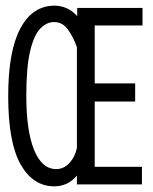

<svg xmlns="http://www.w3.org/2000/svg" viewBox="-20 -652 540 679"><path d="M172 7Q97 7 53 -70.5Q9 -148 9 -312Q9 -471 52 -551.5Q95 -632 173 -632Q194 -632 214.5 -623.5Q235 -615 253 -595V-624H484V-562H315V-357H458V-293H315V-62H482V0H252V-31Q235 -11 215 -2Q195 7 172 7ZM179 -54Q205 -54 225 -75Q245 -96 252 -129V-485Q240 -519 221 -546.5Q202 -574 171 -574Q145 -574 122.5 -551Q100 -528 86.5 -471Q73 -414 73 -313Q73 -190 100.5 -122Q128 -54 179 -54Z"/></svg>

Font: Inconsolata Nerd Font Mono
Style: Regular
Weight: 400
Monospace: yes
Designer: Raph Levien, Cyreal, Brenton Simpson
Foundry: Raph Levien, Cyreal, Google
Version: Version 3.000; ttfautohint (v1.8.3);Nerd Fonts 3.0.2